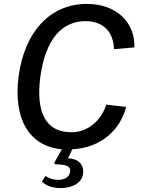

<svg xmlns="http://www.w3.org/2000/svg" viewBox="-20 -753 726 980"><path d="M416 -645C513 -645 559 -585 562 -502L666 -511C670 -636 577 -733 424 -733C236 -733 106 -592 75 -364C47 -148 127 -6 296 9L258 76C256 82 259 86 268 86C322 87 341 97 338 124C334 149 312 165 276 165C249 165 229 156 212 145L194 174C218 197 251 207 290 207C347 207 397 182 404 135C409 98 392 58 327 55L349 9C497 1 593 -90 624 -207L523 -219C494 -134 427 -78 344 -78C218 -78 161 -173 186 -362C213 -556 298 -645 416 -645Z"/></svg>

Font: United Sans Medium
Style: Italic
Weight: 500
Italic angle: -8°
Designer: Pablo Impallari, Rodrigo Fuenzalida (Modified by Dan O. Williams)
Version: Version 1.000;PS 001.000;hotconv 1.0.88;makeotf.lib2.5.64775